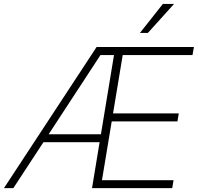

<svg xmlns="http://www.w3.org/2000/svg" viewBox="-59 -970 1019 990"><path d="M-38.6 0 439 -727.5H940.9L933.6 -686H573.7L523.9 -385.3H862.8L856 -344.2H517.1L466.8 -41H835.9L829.1 0H415.5L454.6 -236.8H165L9.8 0ZM191.9 -277.8H461.4L528.8 -686H459ZM662.6 -800.3 780.8 -949.7H838.4L703.6 -800.3Z"/></svg>

Font: Inter Display Extra Light
Style: Italic
Weight: 200
Italic angle: -9.39999°
Designer: Rasmus Andersson
Foundry: rsms
Version: Version 4.000;git-4fc901f